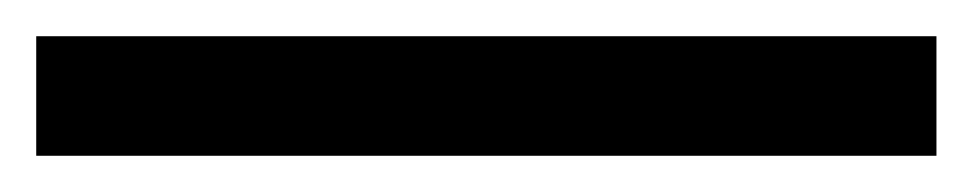

<svg xmlns="http://www.w3.org/2000/svg" viewBox="-24 26 537 106"><path d="M-4 46H493V112H-4Z"/></svg>

Font: Taviraj ExtraBold
Style: Regular
Weight: 800
Designer: Katatrad Team
Foundry: CadsonDemak
Version: Version 1.001